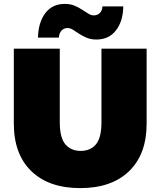

<svg xmlns="http://www.w3.org/2000/svg" viewBox="-20 -950 824 986"><path d="M392 16Q231 16 141 -71Q51 -158 51 -315V-700H287V-322Q287 -242 316 -208.5Q345 -175 394 -175Q444 -175 472.5 -208.5Q501 -242 501 -322V-700H733V-315Q733 -158 643 -71Q553 16 392 16ZM475 -747Q447 -747 425.5 -756Q404 -765 386.5 -776.5Q369 -788 355 -797Q341 -806 327 -806Q308 -806 296 -793Q284 -780 282 -757H175Q177 -836 213 -883Q249 -930 313 -930Q341 -930 362.5 -921Q384 -912 401.5 -900.5Q419 -889 433.5 -880Q448 -871 461 -871Q481 -871 493 -883.5Q505 -896 506 -917H613Q612 -841 575.5 -794Q539 -747 475 -747Z"/></svg>

Font: MOST Montserrat Black
Style: Regular
Weight: 900
Designer: Julieta Ulanovsky
Foundry: Julieta Ulanovsky
Version: Version 8.000;March 11, 2024;FontCreator 15.0.0.2926 64-bit